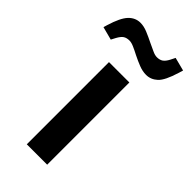

<svg xmlns="http://www.w3.org/2000/svg" viewBox="-285 -783 839 839"><g transform="rotate(45 135.0 -363.5)"><path d="M70 0V-508H196V0ZM6 -583 -55 -599 -50 -616Q-31 -679 -8 -703Q15 -727 46 -727Q67 -727 90 -717.5Q113 -708 137 -696Q157 -687 173.5 -679Q190 -671 203 -671Q220 -671 231 -678.5Q242 -686 252 -705L263 -727L325 -711L319 -691Q299 -625 276 -604Q253 -583 224 -583Q202 -583 179 -592Q156 -601 132 -613Q113 -623 96 -630.5Q79 -638 67 -638Q50 -638 39 -631Q28 -624 17 -604Z"/></g></svg>

Font: REM Medium
Style: Regular
Weight: 500
Designer: Octavio Pardo
Foundry: Ashler Design
Version: Version 1.005;gftools[0.9.28]